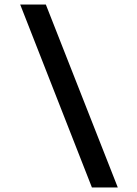

<svg xmlns="http://www.w3.org/2000/svg" viewBox="-20 -714 602 846"><path d="M499 112 182 -694H69L385 112Z"/></svg>

Font: Ronzino Medium
Style: Italic
Weight: 500
Italic angle: -7.99998°
Designer: Nunzio Mazzaferro
Foundry: Collletttivo
Version: Version 1.000;Glyphs 3.3 (3337)